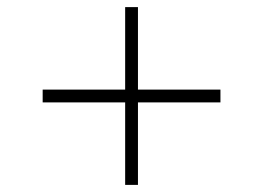

<svg xmlns="http://www.w3.org/2000/svg" viewBox="-20 -620 740 540"><path d="M332 -100V-332H100V-368H332V-600H368V-368H600V-332H368V-100Z"/></svg>

Font: Martian Mono Thin
Style: Regular
Weight: 100
Monospace: yes
Designer: Roman Shamin
Foundry: Evil Martians
Version: Version 1.000; ttfautohint (v1.8.4.7-5d5b)